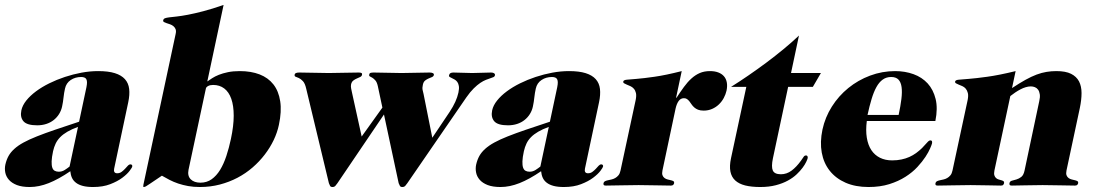

<svg xmlns="http://www.w3.org/2000/svg" viewBox="-50 -750 4478 778"><path d="M266.1 -235.8Q240.7 -226.6 223.1 -216.3Q205.6 -206.1 193.8 -194.1Q182.1 -182.1 175.5 -168.2Q168.9 -154.3 165 -137.2Q159.7 -112.3 159.2 -96.2Q158.7 -80.1 161.9 -70.8Q165 -61.5 171.9 -57.9Q178.7 -54.2 188.5 -54.2Q201.2 -54.2 212.4 -61.3Q223.6 -68.4 231.9 -75.2ZM300.3 -397Q302.7 -409.2 302.5 -417Q302.2 -424.8 299.6 -429.4Q296.9 -434.1 291.5 -436Q286.1 -438 278.8 -438Q254.9 -438 236.6 -425.8Q218.3 -413.6 213.4 -391.1Q209.5 -374 207.5 -355.5Q205.6 -336.9 201.7 -318.8Q198.2 -302.2 189.5 -288.1Q180.7 -273.9 167.7 -263.7Q154.8 -253.4 137.7 -247.8Q120.6 -242.2 100.6 -242.2Q59.1 -242.2 44.9 -258.8Q30.8 -275.4 36.6 -303.2Q41 -323.2 56.6 -342.8Q72.3 -362.3 95.9 -379.9Q119.6 -397.5 149.7 -412.4Q179.7 -427.2 212.9 -438.2Q246.1 -449.2 280.5 -455.6Q314.9 -461.9 347.7 -461.9Q388.7 -461.9 415.3 -453.6Q441.9 -445.3 456.3 -429.2Q470.7 -413.1 473.4 -389.6Q476.1 -366.2 469.7 -335.9L412.6 -66.9Q410.6 -58.1 413.6 -53Q416.5 -47.9 424.8 -47.9Q435.1 -47.9 442.6 -53.5Q450.2 -59.1 456.5 -65.9Q462.9 -72.8 468 -78.4Q473.1 -84 479 -84Q482.9 -84 484.9 -81.1Q486.8 -78.1 485.8 -75.2Q485.4 -71.3 475.3 -57.9Q465.3 -44.4 445.8 -29.8Q426.3 -15.1 396.7 -3.7Q367.2 7.8 327.1 7.8Q302.7 7.8 285.9 3.4Q269 -1 258.1 -9.3Q247.1 -17.6 241.7 -29.3Q236.3 -41 234.9 -56.2Q187.5 -23.9 147.7 -8.1Q107.9 7.8 70.3 7.8Q39.1 7.8 18.3 -0.2Q-2.4 -8.3 -13.9 -21.5Q-25.4 -34.7 -28.6 -50.8Q-31.7 -66.9 -28.3 -83Q-23.9 -102.5 -15.4 -117.9Q-6.8 -133.3 8.1 -146.7Q22.9 -160.2 45.2 -172.4Q67.4 -184.6 99.4 -197.3Q131.3 -210 173.6 -224.4Q215.8 -238.8 270.5 -256.8Z M713.9 -62Q709 -37.1 722.9 -23.4Q736.8 -9.8 762.2 -9.8Q788.1 -9.8 807.6 -23.7Q827.1 -37.6 841.8 -61.5Q856.4 -85.4 867.2 -117.9Q877.9 -150.4 885.7 -187Q897 -240.2 897 -281Q897 -321.8 887.2 -349.6Q877.4 -377.4 858.6 -391.6Q839.8 -405.8 813.5 -405.8Q801.3 -405.8 793.2 -401.4Q785.2 -397 784.2 -391.1ZM790 -419.9Q798.3 -425.8 809.6 -433.1Q820.8 -440.4 836.7 -446.8Q852.5 -453.1 873.5 -457.5Q894.5 -461.9 921.4 -461.9Q967.3 -461.9 1002 -448.5Q1036.6 -435.1 1057.9 -408Q1079.1 -380.9 1085.4 -339.8Q1091.8 -298.8 1080.1 -244.1Q1073.7 -213.4 1059.1 -182.6Q1044.4 -151.9 1022.9 -123.8Q1001.5 -95.7 973.6 -71.5Q945.8 -47.4 912.4 -29.8Q878.9 -12.2 840.6 -2.2Q802.2 7.8 760.3 7.8Q733.9 7.8 712.4 3.9Q690.9 0 672.1 -6.3Q653.3 -12.7 637.2 -21Q621.1 -29.3 606 -38.1L559.6 -6.8Q546.9 1.5 542 4.6Q537.1 7.8 532.2 7.8Q529.3 7.8 531.2 -2L661.6 -611.8Q664.6 -624.5 661.4 -632.1Q658.2 -639.6 652.3 -644.3Q646.5 -648.9 638.9 -651.6Q631.3 -654.3 625 -656.2Q618.7 -658.2 614.5 -660.6Q610.4 -663.1 611.3 -668Q612.8 -673.8 618.4 -676Q624 -678.2 635.7 -679.7Q647.5 -681.2 666 -683.1Q684.6 -685.1 711.4 -690.2Q738.3 -695.3 773.9 -704.6Q809.6 -713.9 856 -730Z M1481 -400.9Q1477.5 -417 1470.9 -424.3Q1464.4 -431.6 1458.5 -435.1Q1452.6 -438.5 1448.7 -440.4Q1444.8 -442.4 1446.3 -448.2Q1447.3 -453.6 1451.9 -454.8Q1456.5 -456.1 1464.8 -456.1Q1493.7 -456.1 1521.2 -455.1Q1548.8 -454.1 1577.1 -454.1Q1606 -454.1 1634 -455.1Q1662.1 -456.1 1690.9 -456.1Q1699.2 -456.1 1704.1 -453.6Q1709 -451.2 1708 -445.8Q1706.5 -440.4 1700.4 -437.7Q1694.3 -435.1 1687 -432.1Q1679.7 -429.2 1672.9 -423.8Q1666 -418.5 1663.6 -407.2Q1660.6 -394.5 1662.4 -385.7Q1664.1 -377 1666.5 -368.2L1701.7 -191.9L1771.5 -295.9Q1786.1 -317.9 1794.9 -337.4Q1803.7 -356.9 1807.6 -375Q1811 -391.1 1809.3 -401.4Q1807.6 -411.6 1803 -418Q1798.3 -424.3 1792.2 -427.7Q1786.1 -431.2 1780.8 -433.6Q1775.4 -436 1772 -438.2Q1768.6 -440.4 1769.5 -444.8Q1771 -451.2 1775.4 -453.6Q1779.8 -456.1 1786.6 -456.1Q1806.6 -456.1 1825.2 -455.1Q1843.8 -454.1 1863.3 -454.1Q1881.8 -454.1 1901.6 -455.1Q1921.4 -456.1 1939.9 -456.1Q1948.2 -456.1 1952.4 -452.9Q1956.5 -449.7 1955.6 -444.8Q1954.6 -439.9 1950 -437.7Q1945.3 -435.5 1937.5 -433.1Q1929.7 -430.7 1919.2 -426.5Q1908.7 -422.4 1896.2 -414.1Q1883.8 -405.8 1869.4 -391.6Q1855 -377.4 1839.4 -355L1600.6 -7.8Q1596.7 -2 1592.3 2.9Q1587.9 7.8 1580.1 7.8Q1572.8 7.8 1570.3 2.9Q1567.9 -2 1565.4 -7.8L1505.9 -286.1L1317.4 -7.8Q1313.5 -2 1309.1 2.9Q1304.7 7.8 1297.4 7.8Q1289.6 7.8 1287.4 2.9Q1285.2 -2 1282.7 -7.8L1190.9 -390.1Q1186 -412.1 1177.5 -421.1Q1168.9 -430.2 1160.9 -433.8Q1152.8 -437.5 1147.7 -439.2Q1142.6 -440.9 1144 -448.2Q1145.5 -456.1 1163.1 -456.1Q1193.4 -456.1 1222.9 -455.1Q1252.4 -454.1 1282.2 -454.1Q1311.5 -454.1 1341.8 -455.1Q1372.1 -456.1 1403.8 -456.1Q1411.6 -456.1 1414.8 -454.1Q1418 -452.1 1417 -446.8Q1415.5 -440.9 1409.4 -438Q1403.3 -435.1 1395.8 -431.9Q1388.2 -428.7 1381.6 -423.6Q1375 -418.5 1372.6 -408.2Q1371.1 -400.4 1372.8 -391.8Q1374.5 -383.3 1376.5 -374L1415.5 -196.8L1499.5 -314Z M2173.8 -235.8Q2148.4 -226.6 2130.9 -216.3Q2113.3 -206.1 2101.6 -194.1Q2089.8 -182.1 2083.3 -168.2Q2076.7 -154.3 2072.8 -137.2Q2067.4 -112.3 2066.9 -96.2Q2066.4 -80.1 2069.6 -70.8Q2072.8 -61.5 2079.6 -57.9Q2086.4 -54.2 2096.2 -54.2Q2108.9 -54.2 2120.1 -61.3Q2131.3 -68.4 2139.6 -75.2ZM2208 -397Q2210.4 -409.2 2210.2 -417Q2210 -424.8 2207.3 -429.4Q2204.6 -434.1 2199.2 -436Q2193.8 -438 2186.5 -438Q2162.6 -438 2144.3 -425.8Q2126 -413.6 2121.1 -391.1Q2117.2 -374 2115.2 -355.5Q2113.3 -336.9 2109.4 -318.8Q2106 -302.2 2097.2 -288.1Q2088.4 -273.9 2075.4 -263.7Q2062.5 -253.4 2045.4 -247.8Q2028.3 -242.2 2008.3 -242.2Q1966.8 -242.2 1952.6 -258.8Q1938.5 -275.4 1944.3 -303.2Q1948.7 -323.2 1964.4 -342.8Q1980 -362.3 2003.7 -379.9Q2027.3 -397.5 2057.4 -412.4Q2087.4 -427.2 2120.6 -438.2Q2153.8 -449.2 2188.2 -455.6Q2222.7 -461.9 2255.4 -461.9Q2296.4 -461.9 2323 -453.6Q2349.6 -445.3 2364 -429.2Q2378.4 -413.1 2381.1 -389.6Q2383.8 -366.2 2377.4 -335.9L2320.3 -66.9Q2318.4 -58.1 2321.3 -53Q2324.2 -47.9 2332.5 -47.9Q2342.8 -47.9 2350.3 -53.5Q2357.9 -59.1 2364.3 -65.9Q2370.6 -72.8 2375.7 -78.4Q2380.9 -84 2386.7 -84Q2390.6 -84 2392.6 -81.1Q2394.5 -78.1 2393.6 -75.2Q2393.1 -71.3 2383.1 -57.9Q2373 -44.4 2353.5 -29.8Q2334 -15.1 2304.4 -3.7Q2274.9 7.8 2234.9 7.8Q2210.4 7.8 2193.6 3.4Q2176.8 -1 2165.8 -9.3Q2154.8 -17.6 2149.4 -29.3Q2144 -41 2142.6 -56.2Q2095.2 -23.9 2055.4 -8.1Q2015.6 7.8 1978 7.8Q1946.8 7.8 1926 -0.2Q1905.3 -8.3 1893.8 -21.5Q1882.3 -34.7 1879.2 -50.8Q1876 -66.9 1879.4 -83Q1883.8 -102.5 1892.3 -117.9Q1900.9 -133.3 1915.8 -146.7Q1930.7 -160.2 1952.9 -172.4Q1975.1 -184.6 2007.1 -197.3Q2039.1 -210 2081.3 -224.4Q2123.5 -238.8 2178.2 -256.8Z M2525.9 -345.2Q2529.3 -362.3 2526.9 -373Q2524.4 -383.8 2518.3 -390.6Q2512.2 -397.5 2504.4 -400.9Q2496.6 -404.3 2490 -407Q2483.4 -409.7 2479 -412.4Q2474.6 -415 2475.6 -419.9Q2477.1 -425.8 2489.5 -427Q2502 -428.2 2529.8 -430.4Q2557.6 -432.6 2602.3 -439Q2647 -445.3 2712.4 -461.9L2689.5 -354H2691.4Q2707 -377.9 2721.4 -397.7Q2735.8 -417.5 2751.7 -431.9Q2767.6 -446.3 2785.6 -454.1Q2803.7 -461.9 2827.1 -461.9Q2846.2 -461.9 2860.4 -456.5Q2874.5 -451.2 2883.3 -441.2Q2892.1 -431.2 2895 -416.5Q2897.9 -401.9 2894 -382.8Q2890.6 -367.7 2882.8 -353Q2875 -338.4 2863 -326.9Q2851.1 -315.4 2835.4 -308.6Q2819.8 -301.8 2801.3 -301.8Q2787.6 -301.8 2778.6 -305.4Q2769.5 -309.1 2763.2 -314.7Q2756.8 -320.3 2752.4 -326.9Q2748 -333.5 2743.7 -339.1Q2739.3 -344.7 2734.1 -348.4Q2729 -352.1 2721.7 -352.1Q2708 -352.1 2700 -340.8Q2691.9 -329.6 2687.5 -310.1L2634.3 -59.1Q2631.8 -46.9 2634.5 -39.8Q2637.2 -32.7 2642.8 -28.6Q2648.4 -24.4 2655.8 -22.7Q2663.1 -21 2669.2 -19.5Q2675.3 -18.1 2679 -15.6Q2682.6 -13.2 2681.6 -7.8Q2680.7 -3.9 2678 -1Q2675.3 2 2668.5 2Q2639.6 2 2607.7 1Q2575.7 0 2537.6 0Q2499.5 0 2466.3 1Q2433.1 2 2404.8 2Q2397.9 2 2396.2 -1Q2394.5 -3.9 2395.5 -7.8Q2396.5 -13.2 2401.4 -15.6Q2406.2 -18.1 2413.1 -19.5Q2419.9 -21 2427.7 -22.7Q2435.5 -24.4 2442.9 -28.6Q2450.2 -32.7 2456.1 -39.8Q2461.9 -46.9 2464.4 -59.1Z M3276.4 -454.1 3243.7 -397.9H3143.6L3082 -108.9Q3074.7 -74.2 3081.5 -59.1Q3088.4 -43.9 3114.3 -43.9Q3137.7 -43.9 3157.5 -58.6Q3177.2 -73.2 3195.8 -99.1Q3202.6 -107.9 3206.1 -114Q3209.5 -120.1 3216.3 -120.1Q3220.2 -120.1 3221.9 -116.9Q3223.6 -113.8 3222.7 -108.9Q3221.7 -104.5 3216.8 -94Q3211.9 -83.5 3202.4 -70.6Q3192.9 -57.6 3178.2 -43.7Q3163.6 -29.8 3142.6 -18.3Q3121.6 -6.8 3093.8 0.5Q3065.9 7.8 3030.8 7.8Q2995.1 7.8 2969.7 1.5Q2944.3 -4.9 2929.2 -18.8Q2914.1 -32.7 2909.7 -54.9Q2905.3 -77.1 2912.1 -108.9L2974.1 -397.9H2912.1Q2945.8 -418.9 2982.4 -444.1Q3019 -469.2 3055.4 -496.3Q3091.8 -523.4 3125.7 -551.5Q3159.7 -579.6 3187.5 -606L3155.3 -454.1Z M3591.3 -284.2Q3599.1 -320.3 3602.5 -348.6Q3606 -377 3603.3 -397Q3600.6 -417 3590.6 -427.5Q3580.6 -438 3561 -438Q3541.5 -438 3526.9 -427.5Q3512.2 -417 3501.2 -397Q3490.2 -377 3481.7 -348.6Q3473.1 -320.3 3465.3 -284.2ZM3462.4 -259.8Q3457.5 -221.7 3462.4 -191.9Q3467.3 -162.1 3480.7 -141.8Q3494.1 -121.6 3515.6 -110.8Q3537.1 -100.1 3564.9 -100.1Q3585.4 -100.1 3602.8 -103.8Q3620.1 -107.4 3634.8 -114Q3649.4 -120.6 3661.9 -129.6Q3674.3 -138.7 3686 -149.9Q3700.7 -165 3707.5 -173.1Q3714.4 -181.2 3720.2 -181.2Q3729 -181.2 3726.6 -168.9Q3725.6 -164.1 3719.2 -149.2Q3712.9 -134.3 3700.2 -114.7Q3687.5 -95.2 3667.5 -73.5Q3647.5 -51.8 3619.1 -33.7Q3590.8 -15.6 3553.7 -3.9Q3516.6 7.8 3469.2 7.8Q3416.5 7.8 3376.7 -9.5Q3336.9 -26.9 3312.3 -57.9Q3287.6 -88.9 3279.8 -131.6Q3272 -174.3 3282.7 -225.1Q3293.5 -274.9 3320.8 -318.1Q3348.1 -361.3 3387.5 -393.3Q3426.8 -425.3 3475.6 -443.6Q3524.4 -461.9 3577.1 -461.9Q3617.2 -461.9 3651.6 -449.5Q3686 -437 3709 -411.9Q3731.9 -386.7 3741.2 -348.9Q3750.5 -311 3740.2 -259.8Z M3871.1 -345.2Q3874.5 -362.3 3871.8 -373Q3869.1 -383.8 3863.3 -390.6Q3857.4 -397.5 3849.6 -400.9Q3841.8 -404.3 3835 -407Q3828.1 -409.7 3823.7 -412.4Q3819.3 -415 3820.3 -419.9Q3821.8 -425.8 3834.5 -427Q3847.2 -428.2 3875.7 -430.4Q3904.3 -432.6 3950.7 -439Q3997.1 -445.3 4065.4 -461.9L4050.8 -393.1Q4081.1 -413.1 4105.2 -426.5Q4129.4 -439.9 4150.4 -447.8Q4171.4 -455.6 4190.7 -458.7Q4210 -461.9 4230.5 -461.9Q4268.1 -461.9 4290 -450.9Q4312 -439.9 4322.3 -420.2Q4332.5 -400.4 4332.5 -373Q4332.5 -345.7 4325.7 -313L4271.5 -59.1Q4269 -46.9 4271.7 -39.8Q4274.4 -32.7 4280 -28.6Q4285.6 -24.4 4293 -22.7Q4300.3 -21 4306.4 -19.5Q4312.5 -18.1 4316.2 -15.6Q4319.8 -13.2 4318.8 -7.8Q4317.9 -3.9 4315.2 -1Q4312.5 2 4305.7 2Q4276.9 2 4244.9 1Q4212.9 0 4174.8 0Q4136.2 0 4104.2 1Q4072.3 2 4049.8 2Q4043 2 4041.3 -1Q4039.6 -3.9 4040.5 -7.8Q4042 -15.6 4050.3 -17.8Q4058.6 -20 4068.8 -22.9Q4079.1 -25.9 4088.4 -33.2Q4097.7 -40.5 4101.6 -59.1L4161.1 -339.8Q4165 -356.4 4163.3 -367.9Q4161.6 -379.4 4156.5 -386.5Q4151.4 -393.6 4143.6 -396.7Q4135.7 -399.9 4127 -399.9Q4117.2 -399.9 4106.4 -396.7Q4095.7 -393.6 4085 -387.9Q4074.2 -382.3 4063.7 -375.2Q4053.2 -368.2 4043.9 -360.8L3979.5 -59.1Q3977.1 -46.9 3979.2 -39.8Q3981.4 -32.7 3986.1 -28.6Q3990.7 -24.4 3996.8 -22.7Q4002.9 -21 4008.1 -19.5Q4013.2 -18.1 4016.4 -15.6Q4019.5 -13.2 4018.6 -7.8Q4017.6 -3.9 4015.1 -1Q4012.7 2 4005.9 2Q3982.9 2 3951.9 1Q3920.9 0 3882.8 0Q3844.2 0 3811.3 1Q3778.3 2 3749.5 2Q3742.7 2 3741.2 -1Q3739.7 -3.9 3740.7 -7.8Q3741.7 -13.2 3746.6 -15.6Q3751.5 -18.1 3758.3 -19.5Q3765.1 -21 3772.9 -22.7Q3780.8 -24.4 3788.1 -28.6Q3795.4 -32.7 3801.3 -39.8Q3807.1 -46.9 3809.6 -59.1Z"/></svg>

Font: XB Zar
Style: Bold Italic
Weight: 700
Italic angle: -12°
Designer: Behnam
Foundry: Irmug
Version: Version 8.005 2009